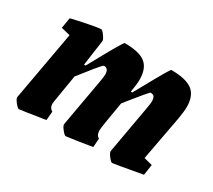

<svg xmlns="http://www.w3.org/2000/svg" viewBox="-98 -645 921 831"><g transform="rotate(30 362.0 -230.0)"><path d="M640 -80 682 -69 674 -16Q536 9 529 9Q523 9 510 -8Q497 -25 498 -33L541 -275Q545 -299 545 -307Q545 -323 540 -330.5Q535 -338 522 -338Q519 -338 498 -313Q477 -288 454 -259L434 -234Q411 -102 411 -88Q411 -62 427 -54L424 -10Q395 -5 355 1Q315 7 297 9Q291 9 277.5 -8Q264 -25 265 -33L308 -275Q312 -299 312 -307Q312 -338 289 -338Q284 -338 256.5 -304Q229 -270 201 -234L178 -95Q177 -90 177 -83Q177 -63 194 -54L190 -10Q70 9 63 9Q57 9 43.5 -8Q30 -25 31 -33L93 -378L48 -389L57 -442Q90 -450 138 -459.5Q186 -469 200 -469Q205 -469 217.5 -451.5Q230 -434 229 -427L211 -299H219Q311 -468 317 -468Q390 -468 421 -443.5Q452 -419 452 -362Q452 -340 445 -300V-299H452L476 -342Q545 -468 550 -468Q623 -468 655.5 -443.5Q688 -419 688 -362Q688 -340 681 -300Z"/></g></svg>

Font: Grenze
Style: Bold Italic
Weight: 700
Italic angle: -10°
Designer: Renata Polastri
Foundry: Omnibus-Type
Version: Version 1.002; ttfautohint (v1.8)